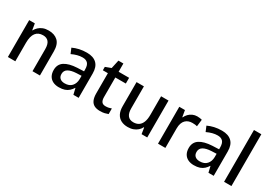

<svg xmlns="http://www.w3.org/2000/svg" viewBox="10 -1594 3414 2439"><g transform="rotate(30 1717.5 -375.0)"><path d="M361 -551Q447 -551 497.5 -503.5Q548 -456 548 -353V0H439V-324Q439 -395 411 -429Q383 -463 329 -463Q259 -463 223 -415.5Q187 -368 187 -272V0H78V-541H161L176 -449H180Q195 -477 219 -500Q243 -523 278 -537Q313 -551 361 -551Z M922 -550Q1016 -550 1066 -502Q1116 -454 1116 -357V0H1039L1018 -88H1015Q997 -59 972.5 -36.5Q948 -14 913 -2Q878 10 828 10Q778 10 741 -8.5Q704 -27 684 -62.5Q664 -98 664 -149Q664 -233 728 -274.5Q792 -316 910 -322L1007 -326V-352Q1007 -415 981 -442.5Q955 -470 905 -470Q868 -470 829.5 -460Q791 -450 749 -430L717 -506Q761 -527 812 -538.5Q863 -550 922 -550ZM935 -258Q858 -254 816.5 -229.5Q775 -205 775 -155Q775 -114 799.5 -92Q824 -70 869 -70Q936 -70 971.5 -109.5Q1007 -149 1008 -212V-261Z M1464 -78Q1489 -78 1509.5 -82.5Q1530 -87 1549 -94V-12Q1526 -3 1499 3.5Q1472 10 1432 10Q1382 10 1348.5 -7.5Q1315 -25 1298 -63Q1281 -101 1281 -161V-457H1207V-507L1290 -538L1317 -662H1390V-541H1544V-457H1390V-169Q1390 -125 1407 -101.5Q1424 -78 1464 -78Z M2122 -541V0H2039L2025 -90H2019Q2005 -61 1979.5 -38.5Q1954 -16 1919 -3Q1884 10 1839 10Q1783 10 1741 -11.5Q1699 -33 1676 -77Q1653 -121 1653 -188V-541H1761V-219Q1761 -148 1789 -113Q1817 -78 1871 -78Q1918 -78 1949.5 -99.5Q1981 -121 1997 -163Q2013 -205 2013 -269V-541Z M2540 -550Q2560 -550 2578.5 -547.5Q2597 -545 2610 -541L2598 -439Q2584 -443 2568.5 -445Q2553 -447 2528 -447Q2498 -447 2473 -438Q2448 -429 2428.5 -409.5Q2409 -390 2398.5 -359Q2388 -328 2388 -285V0H2280V-541H2363L2379 -446H2384Q2397 -475 2419.5 -498.5Q2442 -522 2473 -536Q2504 -550 2540 -550Z M2903 -550Q2997 -550 3047 -502Q3097 -454 3097 -357V0H3020L2999 -88H2996Q2978 -59 2953.5 -36.5Q2929 -14 2894 -2Q2859 10 2809 10Q2759 10 2722 -8.5Q2685 -27 2665 -62.5Q2645 -98 2645 -149Q2645 -233 2709 -274.5Q2773 -316 2891 -322L2988 -326V-352Q2988 -415 2962 -442.5Q2936 -470 2886 -470Q2849 -470 2810.5 -460Q2772 -450 2730 -430L2698 -506Q2742 -527 2793 -538.5Q2844 -550 2903 -550ZM2916 -258Q2839 -254 2797.5 -229.5Q2756 -205 2756 -155Q2756 -114 2780.5 -92Q2805 -70 2850 -70Q2917 -70 2952.5 -109.5Q2988 -149 2989 -212V-261Z M3357 0H3249V-760H3357Z"/></g></svg>

Font: Noto Sans Hebrew Thin Medium
Style: Regular
Weight: 500
Version: Version 3.001